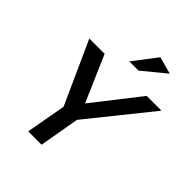

<svg xmlns="http://www.w3.org/2000/svg" viewBox="-254 -1091 1240 1240"><g transform="rotate(45 366.0 -471.0)"><path d="M388 -275 732 -703H597L350 -387L213 -703H73L267 -274L218 0H340ZM360 -781H444L601 -910L483 -942Z"/></g></svg>

Font: Geom Medium
Style: Italic
Weight: 500
Italic angle: -10°
Version: Version 1.102